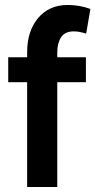

<svg xmlns="http://www.w3.org/2000/svg" viewBox="-20 -751 383 771"><path d="M13 -421V-521H89V-541Q89 -626 133 -678.5Q177 -731 252 -731Q275 -731 298.5 -727Q322 -723 343 -715L326 -616Q313 -620 301 -622.5Q289 -625 276 -625Q241 -625 225.5 -601.5Q210 -578 210 -541V-521H325V-421H210V0H89V-421Z"/></svg>

Font: Radio Canada Condensed SemiBold
Style: Regular
Weight: 600
Width: 3
Designer: Charles Daoud, Etienne Aubert Bonn, Alexandre Saumier Demers, Jacques Le Bailly
Foundry: Radio-Canada
Version: Version 2.104; ttfautohint (v1.8.4.7-5d5b);gftools[0.9.28.de